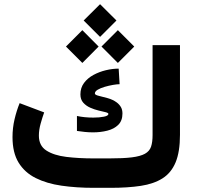

<svg xmlns="http://www.w3.org/2000/svg" viewBox="-20 -901 950 921"><path d="M429.7 -141.1H502.9Q571.3 -141.1 612.5 -146.2Q653.8 -151.4 675.5 -163.6Q697.3 -175.8 704.6 -197.5Q711.9 -219.2 711.9 -252.9V-684.6H843.3V-254.4Q843.3 -172.4 822.3 -122.1Q801.3 -71.8 759.5 -45.4Q717.8 -19 655.5 -9.5Q593.3 0 510.3 0H429.7Q346.2 0 275.1 -10.3Q204.1 -20.5 151.4 -46.9Q98.6 -73.2 69.3 -120.8Q40 -168.5 40 -243.2Q40 -287.1 49.8 -328.9Q59.6 -370.6 74.2 -406.2L191.9 -361.8Q183.6 -338.9 175 -308.3Q166.5 -277.8 166.5 -250.5Q166.5 -202.1 202.4 -179Q238.3 -155.8 298.1 -148.4Q357.9 -141.1 429.7 -141.1ZM349.1 -344.7Q385.3 -336.9 427.7 -336.9Q457 -336.9 478.5 -341.3Q500 -345.7 500 -354.5Q500 -359.4 486.6 -362.8Q473.1 -366.2 453.1 -370.8Q433.1 -375.5 413.1 -384.3Q393.1 -393.1 379.4 -408.4Q365.7 -423.8 365.7 -448.2Q365.7 -480 383.1 -503.2Q400.4 -526.4 428.2 -541.5Q456.1 -556.6 488 -564.2Q520 -571.8 549.3 -571.8L553.7 -497.1Q541.5 -497.1 521.7 -493.7Q502 -490.2 481.9 -484.4Q461.9 -478.5 448.5 -470.5Q435.1 -462.4 435.1 -452.6Q435.1 -445.8 453.4 -441.4Q471.7 -437 496.6 -430.2Q521.5 -423.3 540.5 -409.2Q552.7 -399.9 560.1 -387.2Q567.4 -374.5 567.4 -356.4Q567.4 -321.8 547.1 -302Q526.9 -282.2 494.6 -274.2Q462.4 -266.1 426.3 -266.1Q406.7 -266.1 387 -268.1Q367.2 -270 349.1 -272.9ZM460 -880.9 538.6 -802.7 460 -724.1 381.3 -802.7ZM545.4 -756.3 624 -677.7 545.4 -599.1 466.8 -677.7ZM375 -756.3 453.1 -677.7 375 -599.1 296.4 -677.7Z"/></svg>

Font: Vazirmatn FD ExtraBold
Style: Regular
Weight: 800
Designer: Saber Rastikerdar
Foundry: Saber Rastikerdar
Version: Version 33.003